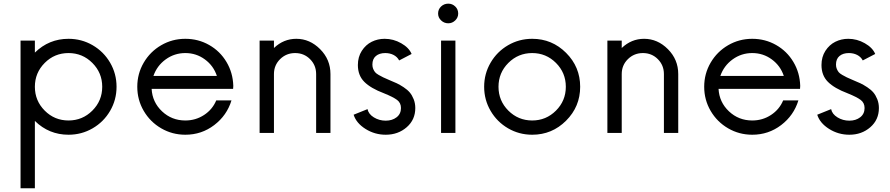

<svg xmlns="http://www.w3.org/2000/svg" viewBox="-20 -720 4819 1040"><path d="M351.1 -509.8Q421.9 -509.8 481.7 -475.1Q541.5 -440.4 576.4 -380.6Q611.3 -320.8 611.3 -250Q611.3 -179.2 576.4 -119.4Q541.5 -59.6 481.7 -24.9Q421.9 9.8 351.1 9.8Q245.1 9.8 168.9 -64.9V299.8H91.3V-500H168.9V-435.1Q245.1 -509.8 351.1 -509.8ZM222.2 -120.8Q275.4 -67.4 351.1 -67.4Q426.8 -67.4 480.2 -120.8Q533.7 -174.3 533.7 -250Q533.7 -325.7 480.2 -379.2Q426.8 -432.6 351.1 -432.6Q275.4 -432.6 222.2 -379.2Q168.9 -325.7 168.9 -250Q168.9 -174.3 222.2 -120.8Z M1243.7 -254.9 1242.7 -238.8H801.3Q805.2 -166.5 857.7 -116.9Q910.2 -67.4 983.9 -67.4Q1040 -67.4 1085.4 -97.2Q1130.9 -127 1151.4 -176.3H1233.9Q1209 -94.7 1140.4 -42.5Q1071.8 9.8 983.9 9.8Q913.1 9.8 853.3 -24.9Q793.5 -59.6 758.5 -119.4Q723.6 -179.2 723.6 -250Q723.6 -320.8 758.5 -380.6Q793.5 -440.4 853.3 -475.1Q913.1 -509.8 983.9 -509.8Q1054.2 -509.8 1113 -476.3Q1171.9 -442.9 1206.8 -384.3Q1241.7 -325.7 1243.7 -254.9ZM811 -308.6H1154.8Q1136.7 -363.8 1089.8 -398.2Q1043 -432.6 983.9 -432.6Q924.8 -432.6 877.4 -398.2Q830.1 -363.8 811 -308.6Z M1585 -509.8Q1658.2 -509.8 1714.1 -453.6Q1770 -397.5 1770 -318.8V0H1692.4V-318.8Q1692.4 -366.7 1659.4 -399.7Q1626.5 -432.6 1578.6 -432.6Q1530.8 -432.6 1497.3 -399.7Q1463.9 -366.7 1463.9 -318.8V0H1386.2V-500H1463.9V-460Q1516.1 -509.8 1585 -509.8Z M2069.3 9.8Q2009.8 9.8 1959.7 -21.7Q1909.7 -53.2 1895.5 -98.6L1970.7 -128.9Q1976.1 -102.1 2005.1 -84.2Q2034.2 -66.4 2069.3 -66.4Q2104.5 -66.4 2128.2 -84.7Q2151.9 -103 2151.9 -134.8Q2151.9 -162.6 2131.1 -178.5Q2110.4 -194.3 2059.6 -214.8Q1988.3 -241.7 1953.4 -276.6Q1918.5 -311.5 1918.5 -367.7Q1918.5 -411.6 1939.7 -444.6Q1960.9 -477.5 1993.4 -493.7Q2025.9 -509.8 2063.5 -509.8Q2110.8 -509.8 2153.1 -485.8Q2195.3 -461.9 2209.5 -427.7L2142.1 -392.6Q2131.8 -412.1 2111.8 -422.4Q2091.8 -432.6 2066.9 -432.6Q2035.2 -432.6 2016.1 -416.7Q1997.1 -400.9 1997.1 -370.1Q1997.1 -356.9 2001.5 -346.7Q2005.9 -336.4 2011.5 -329.3Q2017.1 -322.3 2031 -314.2Q2044.9 -306.2 2055.7 -301Q2066.4 -295.9 2089.4 -286.1Q2113.3 -276.4 2129.4 -268.8Q2145.5 -261.2 2166.3 -247.6Q2187 -233.9 2199.5 -219.2Q2211.9 -204.6 2220.7 -182.6Q2229.5 -160.6 2229.5 -134.8Q2229.5 -71.3 2182.9 -30.8Q2136.2 9.8 2069.3 9.8Z M2408.2 -593.8Q2385.7 -593.8 2369.4 -609.4Q2353 -625 2353 -646.5Q2353 -669.4 2369.1 -684.8Q2385.3 -700.2 2408.2 -700.2Q2430.2 -700.2 2446 -684.8Q2461.9 -669.4 2461.9 -646.5Q2461.9 -625 2445.8 -609.4Q2429.7 -593.8 2408.2 -593.8ZM2369.1 0V-500H2446.8V0Z M2862.8 9.8Q2792 9.8 2732.2 -24.9Q2672.4 -59.6 2637.5 -119.4Q2602.5 -179.2 2602.5 -250Q2602.5 -320.8 2637.5 -380.6Q2672.4 -440.4 2732.2 -475.1Q2792 -509.8 2862.8 -509.8Q2970.2 -509.8 3046.4 -433.6Q3122.6 -357.4 3122.6 -250Q3122.6 -142.6 3046.4 -66.4Q2970.2 9.8 2862.8 9.8ZM2862.8 -67.4Q2938 -67.4 2991.5 -120.8Q3044.9 -174.3 3044.9 -250Q3044.9 -325.7 2991.5 -379.2Q2938 -432.6 2862.8 -432.6Q2787.1 -432.6 2733.6 -379.2Q2680.2 -325.7 2680.2 -250Q2680.2 -174.3 2733.6 -120.8Q2787.1 -67.4 2862.8 -67.4Z M3468.8 -509.8Q3542 -509.8 3597.9 -453.6Q3653.8 -397.5 3653.8 -318.8V0H3576.2V-318.8Q3576.2 -366.7 3543.2 -399.7Q3510.3 -432.6 3462.4 -432.6Q3414.6 -432.6 3381.1 -399.7Q3347.7 -366.7 3347.7 -318.8V0H3270V-500H3347.7V-460Q3399.9 -509.8 3468.8 -509.8Z M4314.5 -254.9 4313.5 -238.8H3872.1Q3876 -166.5 3928.5 -116.9Q3981 -67.4 4054.7 -67.4Q4110.8 -67.4 4156.2 -97.2Q4201.7 -127 4222.2 -176.3H4304.7Q4279.8 -94.7 4211.2 -42.5Q4142.6 9.8 4054.7 9.8Q3983.9 9.8 3924.1 -24.9Q3864.3 -59.6 3829.3 -119.4Q3794.4 -179.2 3794.4 -250Q3794.4 -320.8 3829.3 -380.6Q3864.3 -440.4 3924.1 -475.1Q3983.9 -509.8 4054.7 -509.8Q4125 -509.8 4183.8 -476.3Q4242.7 -442.9 4277.6 -384.3Q4312.5 -325.7 4314.5 -254.9ZM3881.8 -308.6H4225.6Q4207.5 -363.8 4160.6 -398.2Q4113.8 -432.6 4054.7 -432.6Q3995.6 -432.6 3948.2 -398.2Q3900.9 -363.8 3881.8 -308.6Z M4580.6 9.8Q4521 9.8 4470.9 -21.7Q4420.9 -53.2 4406.7 -98.6L4481.9 -128.9Q4487.3 -102.1 4516.4 -84.2Q4545.4 -66.4 4580.6 -66.4Q4615.7 -66.4 4639.4 -84.7Q4663.1 -103 4663.1 -134.8Q4663.1 -162.6 4642.3 -178.5Q4621.6 -194.3 4570.8 -214.8Q4499.5 -241.7 4464.6 -276.6Q4429.7 -311.5 4429.7 -367.7Q4429.7 -411.6 4450.9 -444.6Q4472.2 -477.5 4504.6 -493.7Q4537.1 -509.8 4574.7 -509.8Q4622.1 -509.8 4664.3 -485.8Q4706.5 -461.9 4720.7 -427.7L4653.3 -392.6Q4643.1 -412.1 4623 -422.4Q4603 -432.6 4578.1 -432.6Q4546.4 -432.6 4527.3 -416.7Q4508.3 -400.9 4508.3 -370.1Q4508.3 -356.9 4512.7 -346.7Q4517.1 -336.4 4522.7 -329.3Q4528.3 -322.3 4542.2 -314.2Q4556.2 -306.2 4566.9 -301Q4577.6 -295.9 4600.6 -286.1Q4624.5 -276.4 4640.6 -268.8Q4656.7 -261.2 4677.5 -247.6Q4698.2 -233.9 4710.7 -219.2Q4723.1 -204.6 4731.9 -182.6Q4740.7 -160.6 4740.7 -134.8Q4740.7 -71.3 4694.1 -30.8Q4647.5 9.8 4580.6 9.8Z"/></svg>

Font: Now
Style: Regular
Weight: 400
Designer: Alfredo Marco Pradil
Foundry: Alfredo Marco Pradil
Version: Version 1.002;PS 001.002;hotconv 1.0.88;makeotf.lib2.5.64775